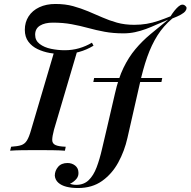

<svg xmlns="http://www.w3.org/2000/svg" viewBox="-20 -759 960 967"><path d="M797 -366Q797 -366 795 -356Q793 -346 793 -346H450Q450 -346 452 -356Q454 -366 454 -366ZM306 -506Q344 -506 378.5 -516Q413 -526 443 -544L451 -529Q417 -508 377 -497Q337 -486 296 -486Q265 -486 231.5 -492Q198 -498 169.5 -511.5Q141 -525 123 -549Q105 -573 105 -609Q105 -647 124 -676.5Q143 -706 178 -722.5Q213 -739 259 -739Q309 -739 348.5 -728Q388 -717 424 -702Q460 -687 495 -671.5Q530 -656 569 -645Q608 -634 656 -634Q689 -634 718.5 -639Q748 -644 777.5 -654Q807 -664 839 -677Q859 -709 878.5 -726Q898 -743 913 -730Q926 -720 913.5 -703Q901 -686 848 -666Q803 -628 773 -580.5Q743 -533 721.5 -472Q700 -411 683 -333L622 -65Q607 2 575.5 59.5Q544 117 494 152.5Q444 188 373 188Q340 188 314.5 181.5Q289 175 273.5 161Q258 147 256 126Q256 101 272.5 81.5Q289 62 320 62Q342 62 358 74.5Q374 87 375 108Q377 128 364 143Q351 158 332 167Q339 169 347 170.5Q355 172 364 172Q402 172 426.5 148.5Q451 125 466.5 84Q482 43 494 -9.5Q506 -62 520 -120L559 -288Q576 -364 602 -417.5Q628 -471 662 -511.5Q696 -552 738 -587Q780 -622 827 -660Q797 -648 769.5 -635.5Q742 -623 715 -613Q688 -603 660 -597Q632 -591 602 -591Q550 -591 507 -599Q464 -607 424 -618Q384 -629 341 -637Q298 -645 246 -645Q206 -645 181.5 -630Q157 -615 157 -584Q157 -555 180 -537.5Q203 -520 237.5 -513Q272 -506 306 -506ZM254 -502H369L252 -106Q243 -72 243 -54Q243 -36 259.5 -28.5Q276 -21 311 -20L307 0Q282 -2 244.5 -2.5Q207 -3 168 -3Q126 -3 90.5 -2.5Q55 -2 31 0L36 -20Q69 -22 87 -28Q105 -34 116 -52Q127 -70 137 -106Z"/></svg>

Font: Playfair Display Medium
Style: Italic
Weight: 500
Italic angle: -14°
Designer: Claus Eggers Sørensen
Foundry: Claus Eggers Sørensen
Version: Version 1.203